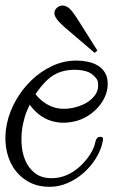

<svg xmlns="http://www.w3.org/2000/svg" viewBox="-24 -682 497 707"><path d="M372.6 -373.5Q372.6 -348.1 362.1 -325.2Q351.6 -302.2 334.2 -283.7Q316.9 -265.1 294.4 -252.2Q272 -239.3 248 -234.4Q220.2 -228.5 196.3 -230.7Q172.4 -232.9 152.1 -241.5Q131.8 -250 115.2 -264.2Q98.6 -278.3 85.4 -296.4L75.7 -274.9Q70.3 -262.7 66.9 -250.5Q63.5 -238.3 61 -226.6Q53.7 -192.9 55.2 -157.2Q56.6 -121.6 68.6 -92.5Q80.6 -63.5 104.5 -44.7Q128.4 -25.9 166 -25.9Q222.7 -25.9 270.5 -69.3Q292.5 -89.8 307.6 -113Q322.8 -136.2 328.1 -162.6Q329.1 -168 333.3 -173.1Q337.4 -178.2 345.2 -178.2Q354.5 -178.2 355 -172.6Q355.5 -167 354.5 -161.6Q347.7 -128.9 328.9 -98.6Q310.1 -68.4 283.7 -45.2Q257.3 -22 225.3 -8.1Q193.4 5.9 159.2 5.9Q112.3 5.9 78.4 -14.2Q44.4 -34.2 24.2 -66.7Q3.9 -99.1 -2 -140.9Q-7.8 -182.6 1.5 -226.6Q10.7 -270.5 34.4 -312.3Q58.1 -354 92 -386.7Q126 -419.4 168.5 -439.2Q210.9 -459 257.8 -459Q278.3 -459 298.8 -454.8Q319.3 -450.7 335.7 -440.9Q352.1 -431.2 362.3 -414.8Q372.6 -398.4 372.6 -373.5ZM337.4 -367.2Q337.4 -374 336.4 -380.4Q335.4 -386.7 332 -391.1Q320.3 -407.7 302.7 -416Q292.5 -420.4 279.8 -422.6Q267.1 -424.8 253.9 -425Q240.7 -425.3 227.8 -423.6Q214.8 -421.9 203.1 -418.5Q172.9 -409.7 149.2 -386.7Q125.5 -363.8 106.9 -335.4Q130.4 -304.7 165.5 -290Q200.7 -275.4 248 -285.6Q263.2 -289.1 279.3 -295.9Q295.4 -302.7 308.1 -313Q320.8 -323.2 329.1 -336.7Q337.4 -350.1 337.4 -367.2ZM334.5 -496.1 324.7 -487.3 215.3 -580.6Q176.3 -614.3 176.3 -632.8Q176.3 -645.5 185.8 -653.6Q195.3 -661.6 206.1 -661.6Q215.8 -661.6 227.5 -654.3Q239.7 -646.5 265.1 -606Z"/></svg>

Font: Atsinvsda
Style: Italic
Weight: 400
Italic angle: -12°
Designer: Al Webster
Foundry: Al Webster and Michael Everson
Version: Version 2.000